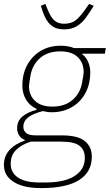

<svg xmlns="http://www.w3.org/2000/svg" viewBox="-27 -755 564 987"><path d="M445 51Q445 89 429 119Q413 149 380.5 170Q348 191 298.5 201.5Q249 212 184 212Q122 212 80 197.5Q38 183 15.5 156.5Q-7 130 -7 93Q-7 48 22 16Q51 -16 100 -32V-36Q82 -42 71.5 -59Q61 -76 61 -96Q61 -134 89.5 -157Q118 -180 160 -190L161 -195Q125 -212 106.5 -243.5Q88 -275 88 -314Q88 -377 114 -423Q140 -469 184 -494.5Q228 -520 285 -520Q305 -520 322 -517Q339 -514 353 -508H517L512 -479H395V-477Q415 -462 426 -437Q437 -412 437 -384Q437 -322 411.5 -275.5Q386 -229 341 -203.5Q296 -178 239 -178Q226 -178 215.5 -179.5Q205 -181 194 -184Q142 -171 117.5 -151.5Q93 -132 93 -103Q93 -84 107 -71.5Q121 -59 158 -59H292Q373 -59 409 -30Q445 -1 445 51ZM242 -207Q306 -207 345.5 -241Q385 -275 395 -330Q400 -356 401.5 -368Q403 -380 403 -386Q403 -432 372.5 -461.5Q342 -491 283 -491Q219 -491 179.5 -457Q140 -423 130 -368Q126 -343 124 -331Q122 -319 122 -312Q122 -266 153 -236.5Q184 -207 242 -207ZM409 56Q409 16 382 -5.5Q355 -27 287 -27H132Q86 -13 57 14.5Q28 42 28 87Q28 119 46 140.5Q64 162 96.5 172.5Q129 183 173 183H209Q270 183 314.5 169Q359 155 384 126.5Q409 98 409 56ZM302 -604Q265 -604 242.5 -620Q220 -636 206.5 -663Q193 -690 183 -725L206 -735L220 -701Q235 -665 253.5 -649Q272 -633 303 -633Q336 -633 358 -648Q380 -663 408 -702L431 -735L455 -725Q434 -691 413.5 -663Q393 -635 366.5 -619.5Q340 -604 302 -604Z"/></svg>

Font: IBM Plex Sans ExtraLight
Style: Italic
Weight: 250
Italic angle: -11.31°
Designer: Mike Abbink, Paul van der Laan, Pieter van Rosmalen
Foundry: Bold Monday
Version: Version 3.201